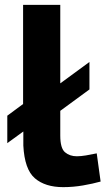

<svg xmlns="http://www.w3.org/2000/svg" viewBox="-20 -760 434 790"><path d="M240 10Q166 10 123.5 -26.5Q81 -63 76 -161V-219L10 -171V-284L75 -332V-740H228V-417L348 -505V-392L228 -304V-202Q228 -150 247.5 -133.5Q267 -117 296 -117Q313 -117 333.5 -120.5Q354 -124 378 -129L394 -13Q362 -4 321.5 3Q281 10 240 10Z"/></svg>

Font: Georama Extended SemiBold
Style: Regular
Weight: 600
Width: 7
Designer: Jean-Baptiste Levee
Foundry: Production Type
Version: Version 1.000